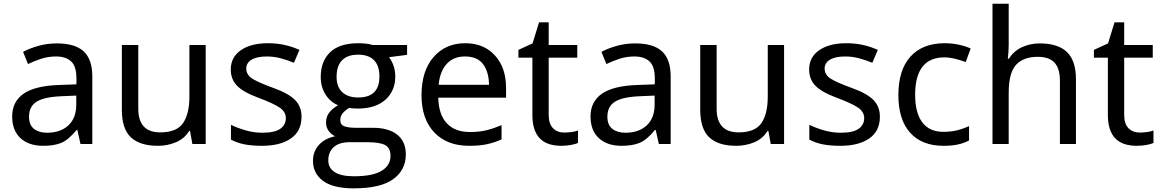

<svg xmlns="http://www.w3.org/2000/svg" viewBox="-20 -780 6290 1040"><path d="M416 0 398.9 -76.2H395Q350.6 -22 311.8 -6.1Q272.9 9.8 214.8 9.8Q135.3 9.8 90.6 -32Q45.9 -73.7 45.9 -148.9Q45.9 -230 108.4 -272.9Q170.9 -315.9 303.2 -319.8L394 -323.2V-355Q394 -420.9 365.2 -447.5Q336.4 -474.1 283.2 -474.1Q241.2 -474.1 203.1 -461.7Q165 -449.2 131.8 -433.1L105 -499Q140.1 -518.1 187.7 -531.5Q235.4 -544.9 288.1 -544.9Q386.7 -544.9 433.3 -501.7Q480 -458.5 480 -365.2V0ZM393.1 -213.9V-262.2L314 -258.8Q218.8 -254.9 178 -229Q137.2 -203.1 137.2 -147.9Q137.2 -103 164.1 -82Q190.9 -61 234.9 -61Q307.1 -61 350.1 -100.6Q393.1 -140.1 393.1 -213.9Z M729 -536.1V-190.9Q729 -63 848.1 -63Q937 -63 971.4 -113Q1005.9 -163.1 1005.9 -256.8V-536.1H1094.2V0H1022L1009.3 -70.8H1004.9Q979 -28.8 933.1 -9.5Q887.2 9.8 835 9.8Q737.8 9.8 689 -36.1Q640.1 -82 640.1 -185.1V-536.1Z M1231 -23.9V-104Q1263.2 -87.9 1308.3 -74.5Q1353.5 -61 1401.4 -61Q1468.3 -61 1498.3 -82.5Q1528.3 -104 1528.3 -140.1Q1528.3 -174.8 1493.9 -197.8Q1459.5 -220.7 1377.7 -251.2Q1295.9 -281.7 1262.9 -316.7Q1230 -351.6 1230 -403.8Q1230 -470.2 1284.7 -508.1Q1339.4 -545.9 1431.2 -545.9Q1480 -545.9 1522 -536.4Q1564 -526.9 1602.1 -509.8L1572.3 -439.9Q1538.1 -454.1 1501.2 -464.1Q1464.4 -474.1 1425.3 -474.1Q1371.1 -474.1 1342.5 -456.5Q1314 -439 1314 -409.2Q1314 -374 1348.1 -353Q1382.3 -332 1463.9 -302.5Q1545.4 -272.9 1579.3 -237.3Q1613.3 -201.7 1613.3 -147.9Q1613.3 -69.8 1555.7 -30Q1498 9.8 1399.4 9.8Q1342.3 9.8 1302.2 1.5Q1262.2 -6.8 1231 -23.9Z M2185.1 -536.1V-482.9L2087.4 -470.2Q2101.1 -453.1 2111.1 -425.5Q2121.1 -397.9 2121.1 -365.2Q2121.1 -288.1 2067.9 -240Q2014.6 -191.9 1917 -191.9Q1905.3 -191.9 1892.8 -192.9Q1880.4 -193.8 1872.1 -195.8Q1854 -186 1838.6 -169.4Q1823.2 -152.8 1823.2 -129.9Q1823.2 -103 1846.7 -95.5Q1870.1 -87.9 1903.3 -87.9H1998Q2084.5 -87.9 2131.3 -50.8Q2178.2 -13.7 2178.2 56.2Q2178.2 141.1 2109.6 190.7Q2041 240.2 1896 240.2Q1784.2 240.2 1729.7 199.7Q1675.3 159.2 1675.3 90.8Q1675.3 41 1707 5.4Q1738.8 -30.3 1795.4 -42Q1775.4 -50.8 1760.7 -70.3Q1746.1 -89.8 1746.1 -116.2Q1746.1 -146 1761.7 -168Q1777.3 -189.9 1811 -210Q1768.1 -228 1742.7 -269Q1717.3 -310.1 1717.3 -362.8Q1717.3 -448.2 1768.3 -497.1Q1819.3 -545.9 1921.4 -545.9Q1941.4 -545.9 1963.4 -543.5Q1985.4 -541 1999 -536.1ZM2095.2 64.9Q2095.2 21.5 2066.4 5.9Q2037.6 -9.8 1968.3 -9.8H1873Q1817.9 -9.8 1788.1 16.6Q1758.3 43 1758.3 88.9Q1758.3 129.9 1793 152.3Q1827.6 174.8 1897 174.8Q1998 174.8 2046.6 145.5Q2095.2 116.2 2095.2 64.9ZM2035.2 -365.2Q2035.2 -424.8 2005.6 -454.3Q1976.1 -483.9 1919.4 -483.9Q1863.3 -483.9 1833.3 -453.9Q1803.2 -423.8 1803.2 -363.8Q1803.2 -309.1 1834.2 -280.5Q1865.2 -252 1920.4 -252Q2035.2 -252 2035.2 -365.2Z M2500 -545.9Q2600.6 -545.9 2660.9 -479.7Q2721.2 -413.6 2721.2 -304.2V-251H2354Q2356 -159.7 2400.1 -112.3Q2444.3 -64.9 2524.9 -64.9Q2576.7 -64.9 2616 -74.7Q2655.3 -84.5 2696.8 -102.1V-24.9Q2656.2 -6.8 2616.2 1.5Q2576.2 9.8 2521 9.8Q2400.9 9.8 2332 -63Q2263.2 -135.7 2263.2 -264.2Q2263.2 -396 2328.4 -470.9Q2393.6 -545.9 2500 -545.9ZM2356 -320.8H2628.9Q2627.9 -390.1 2596.9 -432.1Q2565.9 -474.1 2499 -474.1Q2436 -474.1 2399.4 -433.6Q2362.8 -393.1 2356 -320.8Z M3110.8 -73.2V-5.9Q3097.2 1 3071 5.4Q3044.9 9.8 3021 9.8Q2940.9 9.8 2902.3 -32.2Q2863.8 -74.2 2863.8 -155.8V-467.8H2788.1V-509.8L2864.7 -544.9L2899.9 -659.2H2952.1V-536.1H3106.9V-467.8H2952.1V-158.2Q2952.1 -108.9 2975.6 -85.4Q2999 -62 3036.1 -62Q3056.2 -62 3077.1 -64.9Q3098.1 -67.9 3110.8 -73.2Z M3548.8 0 3531.7 -76.2H3527.8Q3483.4 -22 3444.6 -6.1Q3405.8 9.8 3347.7 9.8Q3268.1 9.8 3223.4 -32Q3178.7 -73.7 3178.7 -148.9Q3178.7 -230 3241.2 -272.9Q3303.7 -315.9 3436 -319.8L3526.9 -323.2V-355Q3526.9 -420.9 3498 -447.5Q3469.2 -474.1 3416 -474.1Q3374 -474.1 3335.9 -461.7Q3297.9 -449.2 3264.6 -433.1L3237.8 -499Q3272.9 -518.1 3320.6 -531.5Q3368.2 -544.9 3420.9 -544.9Q3519.5 -544.9 3566.2 -501.7Q3612.8 -458.5 3612.8 -365.2V0ZM3525.9 -213.9V-262.2L3446.8 -258.8Q3351.6 -254.9 3310.8 -229Q3270 -203.1 3270 -147.9Q3270 -103 3296.9 -82Q3323.7 -61 3367.7 -61Q3439.9 -61 3482.9 -100.6Q3525.9 -140.1 3525.9 -213.9Z M3861.8 -536.1V-190.9Q3861.8 -63 3981 -63Q4069.8 -63 4104.2 -113Q4138.7 -163.1 4138.7 -256.8V-536.1H4227.1V0H4154.8L4142.1 -70.8H4137.7Q4111.8 -28.8 4065.9 -9.5Q4020 9.8 3967.8 9.8Q3870.6 9.8 3821.8 -36.1Q3772.9 -82 3772.9 -185.1V-536.1Z M4363.8 -23.9V-104Q4396 -87.9 4441.2 -74.5Q4486.3 -61 4534.2 -61Q4601.1 -61 4631.1 -82.5Q4661.1 -104 4661.1 -140.1Q4661.1 -174.8 4626.7 -197.8Q4592.3 -220.7 4510.5 -251.2Q4428.7 -281.7 4395.8 -316.7Q4362.8 -351.6 4362.8 -403.8Q4362.8 -470.2 4417.5 -508.1Q4472.2 -545.9 4564 -545.9Q4612.8 -545.9 4654.8 -536.4Q4696.8 -526.9 4734.9 -509.8L4705.1 -439.9Q4670.9 -454.1 4634 -464.1Q4597.2 -474.1 4558.1 -474.1Q4503.9 -474.1 4475.3 -456.5Q4446.8 -439 4446.8 -409.2Q4446.8 -374 4481 -353Q4515.1 -332 4596.7 -302.5Q4678.2 -272.9 4712.2 -237.3Q4746.1 -201.7 4746.1 -147.9Q4746.1 -69.8 4688.5 -30Q4630.9 9.8 4532.2 9.8Q4475.1 9.8 4435.1 1.5Q4395 -6.8 4363.8 -23.9Z M5097.2 -545.9Q5138.2 -545.9 5176 -537.4Q5213.9 -528.8 5237.8 -517.1L5210.9 -443.8Q5187 -453.1 5155 -461.2Q5123 -469.2 5095.2 -469.2Q4937 -469.2 4937 -266.1Q4937 -168.9 4975.6 -117.4Q5014.2 -65.9 5089.8 -65.9Q5132.3 -65.9 5166.5 -74.7Q5200.7 -83.5 5229 -97.2V-19Q5202.1 -4.9 5169.7 2.4Q5137.2 9.8 5090.8 9.8Q4973.1 9.8 4909.7 -61.3Q4846.2 -132.3 4846.2 -265.1Q4846.2 -400.9 4911.6 -473.4Q4977.1 -545.9 5097.2 -545.9Z M5721.2 0V-342.8Q5721.2 -408.7 5692.1 -440.4Q5663.1 -472.2 5601.1 -472.2Q5522.9 -472.2 5483.4 -428.7Q5443.8 -385.3 5443.8 -276.9V0H5356V-759.8H5443.8V-537.1Q5443.8 -517.1 5442.4 -497.6Q5440.9 -478 5439 -461.9H5444.8Q5471.2 -503.9 5515.6 -524.4Q5560.1 -544.9 5611.8 -544.9Q5710 -544.9 5759 -498.5Q5808.1 -452.1 5808.1 -349.1V0Z M6228 -73.2V-5.9Q6214.4 1 6188.2 5.4Q6162.1 9.8 6138.2 9.8Q6058.1 9.8 6019.5 -32.2Q5981 -74.2 5981 -155.8V-467.8H5905.3V-509.8L5981.9 -544.9L6017.1 -659.2H6069.3V-536.1H6224.1V-467.8H6069.3V-158.2Q6069.3 -108.9 6092.8 -85.4Q6116.2 -62 6153.3 -62Q6173.3 -62 6194.3 -64.9Q6215.3 -67.9 6228 -73.2Z"/></svg>

Font: NotoSansMyanmarRegular
Style: Regular
Weight: 400
Designer: Monotype Design team
Foundry: Monotype Imaging Inc.
Version: Version 1.05